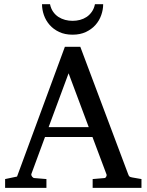

<svg xmlns="http://www.w3.org/2000/svg" viewBox="-20 -915 714 935"><path d="M314 -558.1 216.8 -295.9H412.1ZM431.2 0V-43L488.8 -47.9Q493.7 -47.9 497.1 -54.4Q500.5 -61 499 -64.9L430.2 -248H199.2L132.8 -67.9Q131.8 -64.9 132.8 -61.5Q133.8 -58.1 136.2 -54.9Q138.7 -51.8 141.6 -49.8Q144.5 -47.9 147 -47.9L206.1 -43V0H4.9V-43L63 -55.2L295.9 -687H371.1L603 -69.8Q606.4 -59.6 609.6 -56.2Q612.8 -52.7 624 -50.8L668.9 -43V0ZM482.4 -894.5Q482.4 -868.2 473.1 -841.6Q463.9 -814.9 445.1 -793.7Q426.3 -772.5 398.4 -759.3Q370.6 -746.1 333.5 -746.1Q295.9 -746.1 268.1 -759.3Q240.2 -772.5 221.7 -793.7Q203.1 -814.9 193.8 -841.6Q184.6 -868.2 184.6 -894.5H223.6Q228 -873 238.8 -857.7Q249.5 -842.3 264.6 -832.5Q279.8 -822.8 297.4 -818.1Q314.9 -813.5 333.5 -813.5Q352.1 -813.5 369.6 -818.1Q387.2 -822.8 401.9 -832.5Q416.5 -842.3 427.2 -857.7Q438 -873 442.4 -894.5Z"/></svg>

Font: Charis SIL Afr
Style: Regular
Weight: 400
Foundry: SIL International
Version: Version 5.000